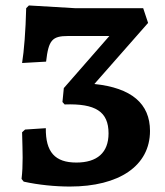

<svg xmlns="http://www.w3.org/2000/svg" viewBox="-20 -672 606 704"><path d="M326 -364 523 -588 505 -642H255L86 -652L76 -642C74 -558 68 -484 61 -441L149 -446C158 -525 171 -540 230 -540H381L214 -349L209 -298L217 -289C330 -293 378 -263 378 -183C378 -112 336 -76 260 -76C182 -76 147 -114 148 -202L72 -197L61 -187C62 -146 63 -118 63 -94C63 -64 62 -42 59 -16L67 -6C121 6 183 12 236 12C417 12 530 -64 530 -192C530 -292 462 -350 326 -364Z"/></svg>

Font: Alegreya SC
Style: Bold
Weight: 700
Designer: Juan Pablo del Peral
Foundry: Huerta Tipografica
Version: Version 2.007;PS 002.007;hotconv 1.0.88;makeotf.lib2.5.64775